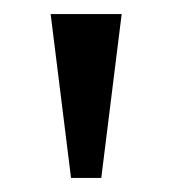

<svg xmlns="http://www.w3.org/2000/svg" viewBox="-20 -734 245 273"><path d="M52 -714H153L124 -481H81Z"/></svg>

Font: Noto Serif Narrow
Style: Regular
Weight: 400
Width: 4
Designer: Monotype Design Team
Foundry: Monotype Imaging Inc.
Version: Version 1.001